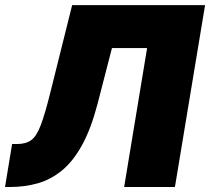

<svg xmlns="http://www.w3.org/2000/svg" viewBox="-43 -748 840 768"><path d="M-22.9 0 5.4 -171.9H24.9Q61 -171.9 82.5 -188Q104 -204.1 120.8 -249.3Q137.7 -294.4 159.2 -381.3L245.6 -727.5H777.3L656.7 0H453.6L545.4 -555.7H404.8L347.2 -332.5Q320.8 -231.9 284.9 -167Q249 -102.1 204.3 -65.7Q159.7 -29.3 107.4 -14.6Q55.2 0 -3.4 0Z"/></svg>

Font: Inter Display Black
Style: Italic
Weight: 900
Italic angle: -9.39999°
Designer: Rasmus Andersson
Foundry: rsms
Version: Version 4.000;git-a52131595